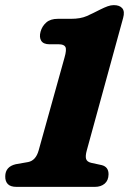

<svg xmlns="http://www.w3.org/2000/svg" viewBox="-20 -730 504 750"><path d="M174 -557Q149.5 -557 141 -570.8Q132.5 -584.5 138.5 -606.5Q144.5 -628 160.8 -642.2Q177 -656.5 206 -656.5H257.5Q294.5 -656.5 318.8 -667.2Q343 -678 371 -692.5Q388 -701 400.5 -705.5Q413 -710 424.5 -710Q447.5 -710 457.8 -697.5Q468 -685 461 -660L319 -142.5Q313 -121 316.2 -109.5Q319.5 -98 336 -94L377.5 -85Q404.5 -78 404 -48.5Q403.5 -25 388.8 -12.5Q374 0 350.5 0H45Q21 0 10.5 -11Q0 -22 0.5 -41.5Q1 -79 41.5 -88.5L90 -97Q120 -103 131 -142.5L232 -505Q241 -536 235.5 -546.5Q230 -557 210 -557Z"/></svg>

Font: Fraunces 9pt S100
Style: Bold Italic
Weight: 700
Italic angle: -16°
Version: Version 1.000; ttfautohint (v1.8.3)